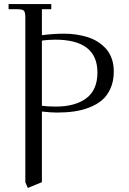

<svg xmlns="http://www.w3.org/2000/svg" viewBox="-20 -722 632 940"><path d="M22 -676.8V-702.1H231V-676.8H185.1V-549.8Q243.7 -557.1 293.9 -557.1Q324.2 -557.1 352.5 -553Q380.9 -548.8 408.7 -540.3Q436.5 -531.7 459.2 -517.1Q481.9 -502.4 499.8 -482.4Q517.6 -462.4 527.3 -434.3Q537.1 -406.2 537.1 -372.1Q537.1 -325.7 521.5 -290Q505.9 -254.4 480 -232.2Q454.1 -210 417.2 -195.8Q380.4 -181.6 341.8 -176.3Q303.2 -170.9 257.8 -170.9Q232.9 -170.9 185.1 -175.8V169.9L116.2 198.2L104 169.9V-637.2Q104 -662.1 96.9 -669.4Q89.8 -676.8 64.9 -676.8ZM185.1 -204.1Q216.8 -200.2 252.9 -200.2Q348.1 -200.2 402.6 -241Q457 -281.7 457 -367.2Q457 -527.8 250 -527.8Q233.9 -527.8 217.8 -526.6Q201.7 -525.4 193.4 -524.4L185.1 -522.9Z"/></svg>

Font: Dihjauti
Style: Regular
Weight: 400
Designer: T. Christopher White
Version: Version 3.0.0